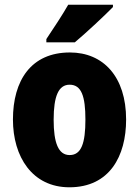

<svg xmlns="http://www.w3.org/2000/svg" viewBox="-20 -786 592 816"><path d="M460 -756V-766H270C245 -722 209 -668 177 -620V-606H298C349 -649 426 -721 460 -756ZM516 -278C516 -460 419 -563 277 -563C112 -563 35 -444 35 -278C35 -120 117 10 275 10C446 10 516 -123 516 -278ZM208 -277C208 -378 229 -426 276 -426C326 -426 343 -377 343 -278C343 -178 326 -127 276 -127C228 -127 208 -179 208 -277Z"/></svg>

Font: Noto Sans Devanagari Condensed Black
Style: Regular
Weight: 900
Width: 3
Designer: Jelle Bosma - Monotype Design Team
Foundry: Monotype Imaging Inc.
Version: Version 2.004